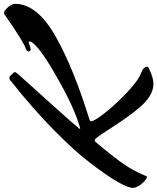

<svg xmlns="http://www.w3.org/2000/svg" viewBox="-35 -778 793 968"><g transform="rotate(-90 362.0 -294.5)"><path d="M439 -638Q444 -644 452 -644Q460 -644 467 -636L477 -625Q482 -621 482 -616.5Q482 -612 470.5 -599Q459 -586 388 -507Q231 -334 208 -304Q196 -292 196 -289.5Q196 -287 198 -287Q200 -287 208 -290Q307 -318 472 -413.5Q637 -509 637 -545Q637 -547 632.5 -547Q628 -547 617 -542Q606 -537 596 -537Q586 -537 586 -548Q586 -556 600 -561Q638 -575 766 -664Q773 -671 782 -671Q791 -671 808.5 -652Q826 -633 826 -615Q826 -500 649 -404Q497 -320 251 -243Q234 -238 234 -233Q234 -216 277.5 -161Q321 -106 380.5 -50Q440 6 474.5 18.5Q509 31 509 51Q509 55 501 59Q454 82 423 82Q392 82 361.5 63.5Q331 45 301.5 9.5Q272 -26 249.5 -58Q227 -90 197 -136.5Q167 -183 155.5 -198.5Q144 -214 138.5 -214Q133 -214 130 -210Q56 -122 20 -70.5Q-16 -19 -40 40Q-41 49 -48 49Q-57 49 -77.5 27Q-98 5 -102 -19Q-102 -72 22 -234Q82 -314 192.5 -422.5Q303 -531 439 -638Z"/></g></svg>

Font: Mr Dafoe
Style: Regular
Weight: 400
Designer: Alejandro Paul
Foundry: Alejandro Paul
Version: Version 1.000